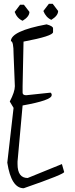

<svg xmlns="http://www.w3.org/2000/svg" viewBox="-20 -979 397 1016"><path d="M226.6 -850.1Q260.7 -840.8 260.7 -829.1V-809.1Q260.7 -788.1 104.5 -758.8L99.6 -522.9V-488.8Q99.6 -475.1 118.7 -475.1L247.6 -488.8L253.4 -481.9V-475.1Q253.4 -448.2 99.6 -420.9L72.8 -124V-110.8Q72.8 -37.1 126.5 -37.1L307.6 -110.8L319.3 -69.8Q328.6 -60.1 105.5 17.1Q39.6 17.1 18.6 -118.2L51.8 -408.2L31.7 -441.9Q58.6 -493.2 58.6 -522.9L51.8 -693.8Q51.8 -761.2 37.6 -761.2Q37.6 -814.9 226.6 -850.1ZM86.4 -954.1H106.4L135.7 -916Q135.7 -891.1 99.6 -869.1Q70.3 -881.8 57.6 -916ZM238.8 -959H258.8L287.6 -920.9Q287.6 -896 251.5 -874Q222.7 -887.2 209.5 -920.9Z"/></svg>

Font: Loved by the King
Style: Regular
Weight: 400
Designer: Kimberly Geswein
Foundry: Kimberly Geswein
Version: Version 1.002 2006